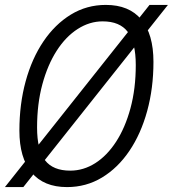

<svg xmlns="http://www.w3.org/2000/svg" viewBox="-33 -746 704 782"><path d="M240 16Q145 16 95.5 -43.5Q46 -103 46 -214Q46 -322 71.5 -415Q97 -508 144 -577.5Q191 -647 255.5 -686.5Q320 -726 398 -726Q493 -726 542.5 -666.5Q592 -607 592 -494Q592 -387 566.5 -294Q541 -201 494 -131.5Q447 -62 382.5 -23Q318 16 240 16ZM253 -51Q307 -51 355 -81.5Q403 -112 440 -169Q477 -226 498.5 -305.5Q520 -385 520 -481Q520 -573 487.5 -616Q455 -659 385 -659Q332 -659 283.5 -628Q235 -597 198 -539.5Q161 -482 139.5 -402.5Q118 -323 118 -227Q118 -135 150.5 -93Q183 -51 253 -51ZM-13 16 576 -726H651L62 16Z"/></svg>

Font: Geist Mono Light
Style: Italic
Weight: 300
Italic angle: -12°
Monospace: yes
Designer: Basement.studio, Andrés Briganti, Mateo Zaragoza
Foundry: Basement.studio, Vercel, Andrés Briganti, Guido Ferreyra, Mateo Zaragoza
Version: Version 1.500; ttfautohint (v1.8.4.7-5d5b)